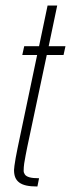

<svg xmlns="http://www.w3.org/2000/svg" viewBox="-20 -678 258 698"><path d="M116 0Q92 0 76 -3.5Q60 -7 50 -14.5Q40 -22 35.5 -33Q31 -44 31 -60Q31 -64 32.5 -75.5Q34 -87 37 -104Q40 -121 44 -140L115 -478H61L68 -510H122L153 -658H188L157 -510H218L211 -478H150L79 -143Q76 -127 73 -112.5Q70 -98 68 -84Q66 -70 66 -57Q66 -50 70.5 -43.5Q75 -37 87 -33.5Q99 -30 122 -30Z"/></svg>

Font: Saira UltraCondensed Thin
Style: Italic
Weight: 250
Width: 1
Italic angle: -12°
Designer: Hector Gatti with collaboration of the Omnibus-Type team
Foundry: Omnibus-Type
Version: Version 1.101